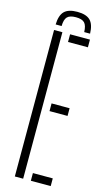

<svg xmlns="http://www.w3.org/2000/svg" viewBox="-139 -968 555 1013"><g transform="rotate(15 138.0 -462.0)"><path d="M56 0V-800H101.5V0ZM143.5 -758V-800H252V-758ZM143.5 -380.5V-422.5H242V-380.5ZM143.5 0V-42H252V0ZM150.5 -924.5Q102 -924.5 80 -902.8Q58 -881 56.5 -830.5H89Q89.5 -866 103.2 -880.5Q117 -895 150.5 -895Q184 -895 197.8 -880.5Q211.5 -866 212.5 -830.5H244.5Q243 -881 221 -902.8Q199 -924.5 150.5 -924.5Z"/></g></svg>

Font: Big Shoulders Stencil Display Light
Style: Regular
Weight: 300
Designer: Patric King
Foundry: XO Type Co
Version: Version 1.000